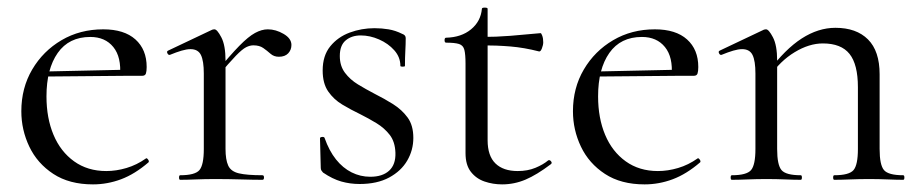

<svg xmlns="http://www.w3.org/2000/svg" viewBox="-20 -472 2413 504"><path d="M224 12Q162 12 120 -15.5Q78 -43 57 -87Q36 -131 36 -180Q36 -241 64.5 -289.5Q93 -338 141.5 -366.5Q190 -395 251 -395Q306 -395 335.5 -368.5Q365 -342 365 -296Q365 -285 363 -279Q361 -273 353 -273H295Q299 -322 277.5 -348.5Q256 -375 217 -375Q161 -375 131.5 -333Q102 -291 102 -219Q102 -162 120.5 -118Q139 -74 174.5 -48.5Q210 -23 259 -23Q285 -23 312 -31Q339 -39 363 -56Q365 -58 368.5 -53.5Q372 -49 370 -46Q334 -15 298 -1.5Q262 12 224 12ZM84 -271 83 -284 311 -289V-273Z M551 -271 547 -282Q584 -327 608 -351.5Q632 -376 649.5 -385.5Q667 -395 683 -395Q704 -395 724.5 -383Q745 -371 745 -354Q745 -341 736.5 -332Q728 -323 712 -323Q699 -323 690 -331Q681 -339 671 -346Q661 -353 645 -353Q636 -353 626 -348Q616 -343 599 -325.5Q582 -308 551 -271ZM453 0Q450 0 450 -6Q450 -12 453 -12Q492 -12 503.5 -25.5Q515 -39 515 -81V-279Q515 -312 507.5 -327.5Q500 -343 480 -343Q470 -343 456.5 -339Q443 -335 426 -328Q422 -327 419.5 -332Q417 -337 421 -339L537 -394Q540 -395 543 -395Q550 -395 561 -374Q572 -353 572 -313V-81Q572 -53 579 -37.5Q586 -22 607 -17Q628 -12 669 -12Q673 -12 673 -6Q673 0 669 0Q645 0 612.5 -1Q580 -2 544 -2Q518 -2 494 -1Q470 0 453 0Z M872 -325Q872 -299 885.5 -281Q899 -263 919.5 -250.5Q940 -238 963 -226Q989 -213 1012 -198.5Q1035 -184 1050 -163.5Q1065 -143 1065 -110Q1065 -78 1049 -50.5Q1033 -23 1001.5 -6Q970 11 924 11Q899 11 876 4.5Q853 -2 828 -19Q826 -21 824 -24Q822 -27 822 -31L820 -109Q820 -112 825.5 -112.5Q831 -113 832 -110Q844 -76 862 -53.5Q880 -31 903 -19.5Q926 -8 952 -8Q984 -8 1001.5 -24Q1019 -40 1018 -71Q1017 -100 1003 -118Q989 -136 968.5 -148.5Q948 -161 926 -172Q901 -184 878.5 -197.5Q856 -211 841.5 -232Q827 -253 827 -287Q827 -326 847 -350.5Q867 -375 898 -386.5Q929 -398 963 -398Q982 -398 1000 -395Q1018 -392 1036 -383Q1045 -380 1045 -372Q1045 -356 1044 -338.5Q1043 -321 1043 -299Q1043 -297 1037 -297Q1031 -297 1031 -299Q1031 -322 1015 -340Q999 -358 975 -368.5Q951 -379 927 -379Q903 -379 887.5 -366Q872 -353 872 -325Z M1298 12Q1274 12 1252 4.5Q1230 -3 1216 -21Q1202 -39 1202 -70V-305Q1202 -329 1199 -341Q1196 -353 1185 -356.5Q1174 -360 1151 -360Q1147 -360 1147 -366.5Q1147 -373 1151 -373Q1191 -374 1216.5 -395Q1242 -416 1245 -449Q1245 -452 1252.5 -452Q1260 -452 1260 -449V-104Q1260 -63 1280.5 -43Q1301 -23 1339 -23Q1365 -23 1385.5 -31.5Q1406 -40 1419 -51Q1423 -53 1426.5 -48.5Q1430 -44 1426 -41Q1389 -13 1359.5 -0.5Q1330 12 1298 12ZM1395 -337Q1356 -347 1320 -350Q1284 -353 1243 -353V-375Q1283 -375 1320 -378Q1357 -381 1399 -385Q1401 -385 1403.5 -378Q1406 -371 1406 -361Q1406 -354 1402.5 -345Q1399 -336 1395 -337Z M1672 12Q1610 12 1568 -15.5Q1526 -43 1505 -87Q1484 -131 1484 -180Q1484 -241 1512.5 -289.5Q1541 -338 1589.5 -366.5Q1638 -395 1699 -395Q1754 -395 1783.5 -368.5Q1813 -342 1813 -296Q1813 -285 1811 -279Q1809 -273 1801 -273H1743Q1747 -322 1725.5 -348.5Q1704 -375 1665 -375Q1609 -375 1579.5 -333Q1550 -291 1550 -219Q1550 -162 1568.5 -118Q1587 -74 1622.5 -48.5Q1658 -23 1707 -23Q1733 -23 1760 -31Q1787 -39 1811 -56Q1813 -58 1816.5 -53.5Q1820 -49 1818 -46Q1782 -15 1746 -1.5Q1710 12 1672 12ZM1532 -271 1531 -284 1759 -289V-273Z M2170 0Q2167 0 2167 -6Q2167 -12 2170 -12Q2209 -12 2220.5 -25.5Q2232 -39 2232 -81V-243Q2232 -303 2210 -330.5Q2188 -358 2140 -358Q2104 -358 2066 -335Q2028 -312 2001 -272L1997 -284Q2041 -343 2084.5 -371Q2128 -399 2173 -399Q2228 -399 2258.5 -368.5Q2289 -338 2289 -277V-81Q2289 -39 2300.5 -25.5Q2312 -12 2351 -12Q2354 -12 2354 -6Q2354 0 2351 0Q2334 0 2310.5 -1Q2287 -2 2261 -2Q2235 -2 2211 -1Q2187 0 2170 0ZM1901 0Q1898 0 1898 -6Q1898 -12 1901 -12Q1940 -12 1951.5 -25.5Q1963 -39 1963 -81V-279Q1963 -312 1955.5 -327.5Q1948 -343 1928 -343Q1918 -343 1904.5 -339Q1891 -335 1874 -328Q1870 -327 1867.5 -332Q1865 -337 1869 -339L1985 -394Q1988 -395 1991 -395Q1998 -395 2009 -374Q2020 -353 2020 -313V-81Q2020 -39 2031.5 -25.5Q2043 -12 2082 -12Q2085 -12 2085 -6Q2085 0 2082 0Q2065 0 2041.5 -1Q2018 -2 1992 -2Q1966 -2 1942 -1Q1918 0 1901 0Z"/></svg>

Font: Cormorant Light
Style: Regular
Weight: 400
Version: Version 4.000